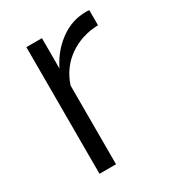

<svg xmlns="http://www.w3.org/2000/svg" viewBox="-135 -604 621 684"><g transform="rotate(-30 175.5 -262.0)"><path d="M335 -461Q267 -459 215.5 -423Q164 -387 143 -324V0H75V-521H139V-396Q166 -451 210.5 -485Q255 -519 305 -523Q315 -524 322 -524Q329 -524 335 -523Z"/></g></svg>

Font: Raleway
Style: Regular
Weight: 400
Designer: Matt McInerney, Pablo Impallari, Rodrigo Fuenzalida
Foundry: Matt McInerney, Pablo Impallari, Rodrigo Fuenzalida
Version: Version 4.101;RELEASE